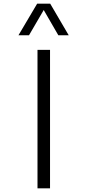

<svg xmlns="http://www.w3.org/2000/svg" viewBox="-20 -1020 482 1040"><path d="M181.2 -1000H252L352.1 -829.1H295.9L216.8 -965.8L137.2 -829.1H80.1ZM183.1 -750H251V0H183.1Z"/></svg>

Font: Oakes Grotesk
Style: Light
Weight: 300
Designer: Samuel Oakes
Foundry: Samuel Oakes
Version: Version 1.0 | wf-rip DC20170320